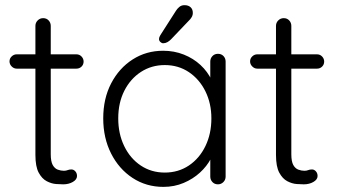

<svg xmlns="http://www.w3.org/2000/svg" viewBox="-20 -721 1320 751"><path d="M45.5 -508.5H278.8Q290.8 -508.5 298.9 -500Q307 -491.5 307 -480.2Q307 -468.5 298.9 -460.5Q290.8 -452.5 278.8 -452.5H45.5Q34.2 -452.5 25.8 -461Q17.2 -469.5 17.2 -480.8Q17.2 -492.5 25.8 -500.5Q34.2 -508.5 45.5 -508.5ZM148.8 -650Q162 -650 170.2 -641.1Q178.5 -632.2 178.5 -619.8V-117.8Q178.5 -89.5 186.2 -75.6Q194 -61.8 206.1 -57.4Q218.2 -53 230 -53Q238.2 -53 244.5 -55.6Q250.8 -58.2 259.2 -58.2Q268 -58.2 274.6 -50.9Q281.2 -43.5 281.2 -32.5Q281.2 -18.8 265 -9.4Q248.8 0 227.2 0Q217.5 0 199.5 -1.2Q181.5 -2.5 162.8 -12.2Q144 -22 131.2 -45.9Q118.5 -69.8 118.5 -115V-619.8Q118.5 -632.2 127.4 -641.1Q136.2 -650 148.8 -650Z M832.5 -510.5Q845.8 -510.5 854.1 -501.8Q862.5 -493 862.5 -480.2V-30.2Q862.5 -17.8 853.8 -8.9Q845 0 832.5 0Q819.2 0 810.9 -8.9Q802.5 -17.8 802.5 -30.2V-149L820 -156.5Q820 -129.2 804.5 -99.9Q789 -70.5 762 -45.8Q735 -21 698.4 -5.5Q661.8 10 619.2 10Q551.8 10 498.4 -25.1Q445 -60.2 414.4 -120.9Q383.8 -181.5 383.8 -258Q383.8 -335.5 414.8 -395Q445.8 -454.5 498.9 -488.5Q552 -522.5 618.2 -522.5Q661.2 -522.5 698.8 -507.6Q736.2 -492.8 764.2 -466.8Q792.2 -440.8 807.9 -407.5Q823.5 -374.2 823.5 -337.8L802.5 -353.2V-480.2Q802.5 -492.8 810.9 -501.6Q819.2 -510.5 832.5 -510.5ZM624.5 -46Q677.5 -46 718.8 -73.6Q760 -101.2 783.4 -149.4Q806.8 -197.5 806.8 -258Q806.8 -316.5 783.4 -363.9Q760 -411.2 718.8 -438.9Q677.5 -466.5 624.5 -466.5Q572.5 -466.5 531.2 -439.6Q490 -412.8 466.2 -365.8Q442.5 -318.8 442.5 -258Q442.5 -197.5 465.9 -149.4Q489.2 -101.2 530.5 -73.6Q571.8 -46 624.5 -46ZM618.2 -551.8Q612.5 -551.8 607.1 -556.9Q601.8 -562 602 -569Q602 -575 607.2 -583.5L668.2 -678.8Q672.8 -686.5 681.1 -693.6Q689.5 -700.8 701.5 -700.8Q716.8 -700.8 725.6 -692.6Q734.5 -684.5 734.2 -669.5Q734 -662.5 731.4 -657.1Q728.8 -651.8 724.2 -646L649 -567.2Q642.8 -560.8 634.9 -556.2Q627 -551.8 618.2 -551.8Z M986.5 -508.5H1219.8Q1231.8 -508.5 1239.9 -500Q1248 -491.5 1248 -480.2Q1248 -468.5 1239.9 -460.5Q1231.8 -452.5 1219.8 -452.5H986.5Q975.2 -452.5 966.8 -461Q958.2 -469.5 958.2 -480.8Q958.2 -492.5 966.8 -500.5Q975.2 -508.5 986.5 -508.5ZM1089.8 -650Q1103 -650 1111.2 -641.1Q1119.5 -632.2 1119.5 -619.8V-117.8Q1119.5 -89.5 1127.2 -75.6Q1135 -61.8 1147.1 -57.4Q1159.2 -53 1171 -53Q1179.2 -53 1185.5 -55.6Q1191.8 -58.2 1200.2 -58.2Q1209 -58.2 1215.6 -50.9Q1222.2 -43.5 1222.2 -32.5Q1222.2 -18.8 1206 -9.4Q1189.8 0 1168.2 0Q1158.5 0 1140.5 -1.2Q1122.5 -2.5 1103.8 -12.2Q1085 -22 1072.2 -45.9Q1059.5 -69.8 1059.5 -115V-619.8Q1059.5 -632.2 1068.4 -641.1Q1077.2 -650 1089.8 -650Z"/></svg>

Font: Quicksand Variable Light
Style: Regular
Weight: 300
Designer: Andrew Paglinawan
Foundry: Andrew Paglinawan
Version: Version 3.004